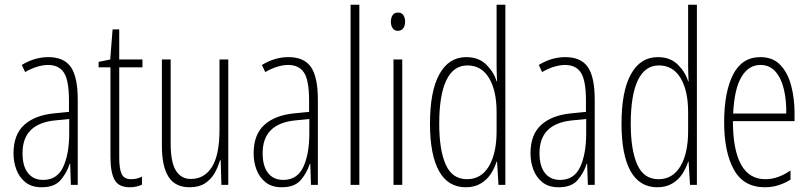

<svg xmlns="http://www.w3.org/2000/svg" viewBox="-20 -780 3417 810"><path d="M184 -539Q250 -539 279 -497Q308 -455 308 -359V0H279L276 -89H274Q262 -51 236 -20.5Q210 10 156 10Q114 10 88 -10.5Q62 -31 49.5 -63.5Q37 -96 37 -133Q37 -212 82 -253Q127 -294 210 -302L271 -308V-356Q271 -440 250 -473Q229 -506 182 -506Q163 -506 138.5 -499Q114 -492 86 -476L72 -506Q126 -539 184 -539ZM212 -272Q75 -258 75 -134Q75 -79 98 -50Q121 -21 162 -21Q221 -21 246.5 -75.5Q272 -130 272 -218V-278Z M533 -24Q546 -24 558 -27Q570 -30 579 -35V-1Q568 4 555.5 7Q543 10 527 10Q480 10 463 -22Q446 -54 446 -116V-496H396V-519L445 -529L455 -656H483V-529H581V-496H483V-115Q483 -69 493 -46.5Q503 -24 533 -24Z M943 -529V0H914L911 -104H908Q900 -75 885 -49Q870 -23 844.5 -6.5Q819 10 780 10Q719 10 691 -34Q663 -78 663 -165V-529H700V-174Q700 -96 722 -60.5Q744 -25 785 -25Q842 -25 874 -75.5Q906 -126 906 -233V-529Z M1197 -539Q1263 -539 1292 -497Q1321 -455 1321 -359V0H1292L1289 -89H1287Q1275 -51 1249 -20.5Q1223 10 1169 10Q1127 10 1101 -10.5Q1075 -31 1062.5 -63.5Q1050 -96 1050 -133Q1050 -212 1095 -253Q1140 -294 1223 -302L1284 -308V-356Q1284 -440 1263 -473Q1242 -506 1195 -506Q1176 -506 1151.5 -499Q1127 -492 1099 -476L1085 -506Q1139 -539 1197 -539ZM1225 -272Q1088 -258 1088 -134Q1088 -79 1111 -50Q1134 -21 1175 -21Q1234 -21 1259.5 -75.5Q1285 -130 1285 -218V-278Z M1496 0H1459V-760H1496Z M1659 -727Q1675 -727 1682 -715.5Q1689 -704 1689 -689Q1689 -671 1681 -660.5Q1673 -650 1658 -650Q1644 -650 1636.5 -661Q1629 -672 1629 -688Q1629 -704 1636 -715.5Q1643 -727 1659 -727ZM1677 -529V0H1640V-529Z M1945 10Q1870 10 1832 -58.5Q1794 -127 1794 -258Q1794 -396 1834 -467.5Q1874 -539 1947 -539Q2000 -539 2032 -507Q2064 -475 2075 -437H2077Q2076 -456 2075.5 -473Q2075 -490 2075 -506V-760H2112V0H2083L2077 -98H2075Q2067 -72 2051 -47Q2035 -22 2008.5 -6Q1982 10 1945 10ZM1950 -24Q2010 -24 2042.5 -78.5Q2075 -133 2075 -226V-307Q2075 -398 2043 -451Q2011 -504 1952 -504Q1893 -504 1863 -441.5Q1833 -379 1833 -258Q1833 -147 1860.5 -85.5Q1888 -24 1950 -24Z M2365 -539Q2431 -539 2460 -497Q2489 -455 2489 -359V0H2460L2457 -89H2455Q2443 -51 2417 -20.5Q2391 10 2337 10Q2295 10 2269 -10.5Q2243 -31 2230.5 -63.5Q2218 -96 2218 -133Q2218 -212 2263 -253Q2308 -294 2391 -302L2452 -308V-356Q2452 -440 2431 -473Q2410 -506 2363 -506Q2344 -506 2319.5 -499Q2295 -492 2267 -476L2253 -506Q2307 -539 2365 -539ZM2393 -272Q2256 -258 2256 -134Q2256 -79 2279 -50Q2302 -21 2343 -21Q2402 -21 2427.5 -75.5Q2453 -130 2453 -218V-278Z M2753 10Q2678 10 2640 -58.5Q2602 -127 2602 -258Q2602 -396 2642 -467.5Q2682 -539 2755 -539Q2808 -539 2840 -507Q2872 -475 2883 -437H2885Q2884 -456 2883.5 -473Q2883 -490 2883 -506V-760H2920V0H2891L2885 -98H2883Q2875 -72 2859 -47Q2843 -22 2816.5 -6Q2790 10 2753 10ZM2758 -24Q2818 -24 2850.5 -78.5Q2883 -133 2883 -226V-307Q2883 -398 2851 -451Q2819 -504 2760 -504Q2701 -504 2671 -441.5Q2641 -379 2641 -258Q2641 -147 2668.5 -85.5Q2696 -24 2758 -24Z M3188 -539Q3241 -539 3272.5 -505.5Q3304 -472 3318 -418Q3332 -364 3332 -303V-269H3072Q3072 -149 3106 -86.5Q3140 -24 3209 -24Q3262 -24 3315 -61V-22Q3293 -8 3265.5 1Q3238 10 3207 10Q3117 10 3076 -64.5Q3035 -139 3035 -264Q3035 -391 3072.5 -465Q3110 -539 3188 -539ZM3188 -506Q3138 -506 3108 -455.5Q3078 -405 3073 -301H3297Q3298 -357 3287 -403.5Q3276 -450 3251.5 -478Q3227 -506 3188 -506Z"/></svg>

Font: Noto Sans Arabic UI XCn XLt
Style: Regular
Weight: 200
Width: 2
Designer: Monotype Design Team, Nadine Chahine and Nizar Qandah
Foundry: Monotype Imaging Inc.
Version: Version 2.010; ttfautohint (v1.8.4.7-5d5b)